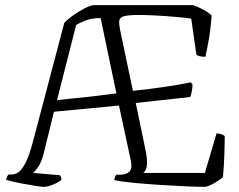

<svg xmlns="http://www.w3.org/2000/svg" viewBox="-20 -724 928 744"><path d="M150 0Q141 0 115.5 -4Q90 -8 59 -14Q28 -20 4 -27Q4 -34 7.5 -40Q11 -46 14 -48H27Q39 -48 52 -57Q65 -66 79.5 -94Q94 -122 109 -180L229 -635Q239 -647 262 -663.5Q285 -680 308.5 -692Q332 -704 344 -704H729Q749 -697 769 -686Q789 -675 800 -664Q796 -609 788.5 -567.5Q781 -526 776 -504Q751 -504 741 -512L721 -652Q699 -655 660.5 -658.5Q622 -662 583.5 -664Q545 -666 521 -666Q477 -666 460 -661Q443 -656 442 -642.5Q441 -629 446 -605L495 -372Q628 -386 719 -405L726 -397Q726 -385 723.5 -371.5Q721 -358 717 -348L506 -325L543 -147Q551 -110 549.5 -86.5Q548 -63 535 -54H774L819 -207Q828 -207 837.5 -204Q847 -201 851 -196Q851 -172 849.5 -127Q848 -82 844 -38Q831 -26 809.5 -14Q788 -2 775 0Q748 0 700.5 -2Q653 -4 599.5 -7.5Q546 -11 498.5 -15.5Q451 -20 423 -26Q423 -33 426 -39Q429 -45 430 -47H446Q469 -47 481.5 -59Q494 -71 486 -106L441 -315L189 -291L149 -128Q140 -94 127.5 -76.5Q115 -59 108 -54L212 -45Q214 -44 216 -38Q218 -32 218 -27Q206 -17 185 -8.5Q164 0 150 0ZM201 -336Q236 -340 261.5 -342.5Q287 -345 310.5 -347.5Q334 -350 362.5 -353.5Q391 -357 431 -362L370 -654Q336 -654 311.5 -644.5Q287 -635 275 -627Z"/></svg>

Font: Texturina Thin
Style: Regular
Weight: 100
Designer: Guillermo Torres Carreño
Foundry: Omnibus-Type
Version: Version 1.002; ttfautohint (v1.8.3)